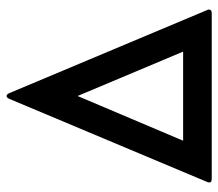

<svg xmlns="http://www.w3.org/2000/svg" viewBox="-60 -604 664 584"><g transform="rotate(-90 272.0 -312.0)"><path d="M263 -615Q267 -624 272 -624Q277 -624 281 -615L533 -15Q535 -11 535 -9Q535 0 524 0H20Q9 0 9 -7Q9 -11 11 -15ZM272 -408 136 -87H407Z"/></g></svg>

Font: Young Serif
Style: Regular
Weight: 400
Designer: Bastien Sozeau
Foundry: NBR — Bastien Sozeau
Version: Version 3.004; ttfautohint (v1.8.4.7-5d5b);gftools[0.9.33]